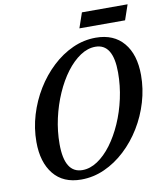

<svg xmlns="http://www.w3.org/2000/svg" viewBox="-99 -1007 919 1095"><g transform="rotate(-10 360.5 -459.0)"><path d="M282.5 10.5Q178.5 10.5 122.8 -58.2Q67 -127 67 -244.5Q67 -324 90 -400.5Q113 -477 154 -544Q195 -611 250 -662.5Q305 -714 369.2 -743Q433.5 -772 503 -772Q607 -772 664 -704.2Q721 -636.5 721 -517Q721 -438 698.2 -361.5Q675.5 -285 634.5 -218Q593.5 -151 538.2 -99.5Q483 -48 418 -18.8Q353 10.5 282.5 10.5ZM298.5 -41.5Q343 -41.5 386.2 -70.2Q429.5 -99 467 -149.2Q504.5 -199.5 533.2 -264.8Q562 -330 578.2 -404.2Q594.5 -478.5 594.5 -554.5Q594.5 -721.5 492 -721.5Q447.5 -721.5 404.2 -692.8Q361 -664 323.2 -613.8Q285.5 -563.5 256.8 -498Q228 -432.5 211.5 -358.8Q195 -285 195 -209.5Q195 -41.5 298.5 -41.5ZM421 -840.5 451 -928H715.5L685.5 -840.5Z"/></g></svg>

Font: Libre Caslon Condensed SemiBold Italic
Style: Regular
Weight: 600
Italic angle: -22.583°
Designer: Pablo Impallari, Rodrigo Fuenzalida, Katja Schimmel, Ertekin Erdin
Foundry: Pablo Impallari, Rodrigo Fuenzalida
Version: Version 2.000; ttfautohint (v1.8.4.7-5d5b);gftools[0.9.33]